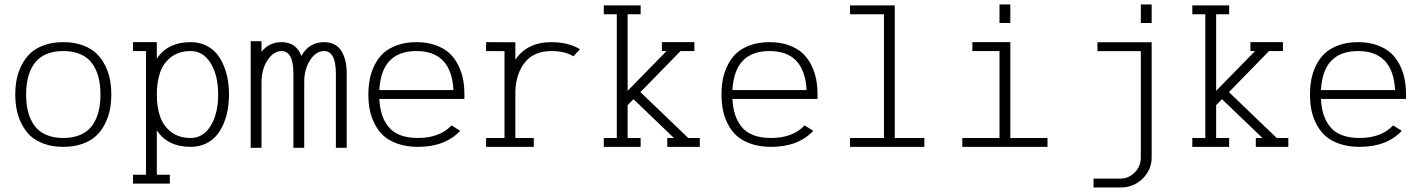

<svg xmlns="http://www.w3.org/2000/svg" viewBox="-20 -666 6403 865"><path d="M475.1 -308.6Q481.4 -276.4 481.4 -240.2Q481.4 -204.1 475.1 -171.9Q468.8 -139.6 453.1 -108.4Q437.5 -77.1 413.6 -54.4Q389.6 -31.7 351.6 -18.1Q313.5 -4.4 265.1 -4.4Q216.8 -4.4 178.7 -18.1Q140.6 -31.7 116.7 -54.4Q92.8 -77.1 77.1 -108.4Q61.5 -139.6 55.2 -171.9Q48.8 -204.1 48.8 -240.2Q48.8 -276.4 55.2 -308.6Q61.5 -340.8 77.1 -372.1Q92.8 -403.3 116.7 -426Q140.6 -448.7 178.7 -462.4Q216.8 -476.1 265.1 -476.1Q313.5 -476.1 351.6 -462.4Q389.6 -448.7 413.6 -426Q437.5 -403.3 453.1 -372.1Q468.8 -340.8 475.1 -308.6ZM423.8 -162.8Q432.6 -197.3 432.6 -240.2Q432.6 -283.2 423.8 -317.6Q415 -352.1 396 -379.2Q377 -406.2 343.8 -421.1Q310.5 -436 265.1 -436Q219.7 -436 186.5 -421.1Q153.3 -406.2 134.3 -379.2Q115.2 -352.1 106.4 -317.6Q97.7 -283.2 97.7 -240.2Q97.7 -197.3 106.4 -162.8Q115.2 -128.4 134.3 -101.3Q153.3 -74.2 186.5 -59.3Q219.7 -44.4 265.1 -44.4Q310.5 -44.4 343.8 -59.3Q377 -74.2 396 -101.3Q415 -128.4 423.8 -162.8Z M579.1 -476.1V-436H637.7V121.1H579.1V161.1H745.1V121.1H686.5V-79.1Q734.9 -4.4 839.4 -4.4Q876 -4.4 905.8 -18.3Q935.5 -32.2 955.1 -55.2Q974.6 -78.1 987.5 -109.1Q1000.5 -140.1 1006.1 -172.9Q1011.7 -205.6 1011.7 -240.2Q1011.7 -274.9 1006.1 -307.6Q1000.5 -340.3 987.5 -371.3Q974.6 -402.3 955.1 -425.3Q935.5 -448.2 905.8 -462.2Q876 -476.1 839.4 -476.1Q734.9 -476.1 686.5 -401.4V-476.1ZM839.4 -436Q895.5 -436 929.2 -381.1Q962.9 -326.2 962.9 -240.2Q962.9 -154.3 929.2 -99.4Q895.5 -44.4 839.4 -44.4Q787.1 -44.4 752 -70.8Q716.8 -97.2 701.7 -139.9Q686.5 -182.6 686.5 -240.2Q686.5 -297.9 701.7 -340.6Q716.8 -383.3 752 -409.7Q787.1 -436 839.4 -436Z M1109.4 -480.5H1158.2V-432.6Q1191.9 -476.1 1248.5 -476.1Q1314 -476.1 1337.9 -414.1Q1372.1 -476.1 1439.9 -476.1Q1468.3 -476.1 1488.8 -464.6Q1509.3 -453.1 1520.5 -432.6Q1531.7 -412.1 1536.9 -387.9Q1542 -363.8 1542 -334V0H1493.2V-334Q1493.2 -436 1439.9 -436Q1403.8 -436 1377.2 -395Q1350.6 -354 1350.6 -296.4V0H1301.8V-334Q1301.8 -436 1248.5 -436Q1212.4 -436 1185.3 -395Q1158.2 -354 1158.2 -296.4V0H1109.4Z M1689 -260.3H2022.9Q2013.7 -436 1856 -436Q1698.2 -436 1689 -260.3ZM1689 -220.2Q1690.9 -180.7 1700.7 -150.1Q1710.4 -119.6 1730 -95Q1749.5 -70.3 1783 -57.4Q1816.4 -44.4 1862.8 -44.4Q1960.9 -44.4 2014.2 -101.1L2053.2 -76.7Q1985.8 -4.4 1862.8 -4.4Q1812 -4.4 1772.2 -18.3Q1732.4 -32.2 1708 -54.4Q1683.6 -76.7 1667.7 -108.2Q1651.9 -139.6 1645.8 -171.9Q1639.6 -204.1 1639.6 -240.2Q1639.6 -276.4 1645.8 -308.6Q1651.9 -340.8 1667.2 -372.1Q1682.6 -403.3 1706.5 -425.8Q1730.5 -448.2 1768.8 -462.2Q1807.1 -476.1 1856 -476.1Q1904.8 -476.1 1943.1 -462.2Q1981.4 -448.2 2005.4 -425.8Q2029.3 -403.3 2044.7 -372.1Q2060.1 -340.8 2066.2 -308.6Q2072.3 -276.4 2072.3 -240.2V-220.2Z M2169.9 -4.4V-44.4H2252.9V-435.5L2169.9 -436V-476.1L2301.8 -475.6V-396.5Q2354 -476.1 2464.8 -476.1Q2540 -476.1 2592.8 -444.3L2563.5 -412.1Q2525.4 -436 2464.8 -436Q2387.7 -436 2346.9 -387.5Q2306.2 -338.9 2301.8 -258.8V-44.4H2384.8V-4.4Z M2700.2 -4.4V-44.4H2758.8V-601.6H2700.2V-641.6H2866.2V-601.6H2807.6V-256.8L2982.9 -436H2961.9V-476.1H3108.4V-436H3045.9L2865.2 -251L3080.6 -44.4H3132.8V-4.4H2986.3V-44.4H3016.1L2834 -219.2L2807.6 -192.4V-44.4H2866.2V-4.4Z M3279.8 -260.3H3613.8Q3604.5 -436 3446.8 -436Q3289.1 -436 3279.8 -260.3ZM3279.8 -220.2Q3281.7 -180.7 3291.5 -150.1Q3301.3 -119.6 3320.8 -95Q3340.3 -70.3 3373.8 -57.4Q3407.2 -44.4 3453.6 -44.4Q3551.8 -44.4 3605 -101.1L3644 -76.7Q3576.7 -4.4 3453.6 -4.4Q3402.8 -4.4 3363 -18.3Q3323.2 -32.2 3298.8 -54.4Q3274.4 -76.7 3258.5 -108.2Q3242.7 -139.6 3236.6 -171.9Q3230.5 -204.1 3230.5 -240.2Q3230.5 -276.4 3236.6 -308.6Q3242.7 -340.8 3258.1 -372.1Q3273.4 -403.3 3297.4 -425.8Q3321.3 -448.2 3359.6 -462.2Q3397.9 -476.1 3446.8 -476.1Q3495.6 -476.1 3533.9 -462.2Q3572.3 -448.2 3596.2 -425.8Q3620.1 -403.3 3635.5 -372.1Q3650.9 -340.8 3657 -308.6Q3663.1 -276.4 3663.1 -240.2V-220.2Z M3809.6 -4.4V-44.4H3962.4V-601.6H3809.6V-641.6H4011.2V-44.4H4144.5V-4.4Z M4531.7 -646V-562.5H4482.9V-646ZM4315.4 -4.4V-44.4H4482.9V-436H4360.8V-476.1H4531.7V-44.4H4699.2V-4.4Z M5168.5 -646V-562.5H5119.6V-646ZM4924.3 -435.5V-475.6H5168.5V43Q5168.5 98.1 5128.2 138.4Q5087.9 178.7 5027.8 178.7H4906.7V138.7H5027.8Q5064 138.7 5091.8 111.3Q5119.6 84 5119.6 43V-435.5Z M5351.6 -4.4V-44.4H5410.2V-601.6H5351.6V-641.6H5517.6V-601.6H5459V-256.8L5634.3 -436H5613.3V-476.1H5759.8V-436H5697.3L5516.6 -251L5731.9 -44.4H5784.2V-4.4H5637.7V-44.4H5667.5L5485.4 -219.2L5459 -192.4V-44.4H5517.6V-4.4Z M5931.2 -260.3H6265.1Q6255.9 -436 6098.1 -436Q5940.4 -436 5931.2 -260.3ZM5931.2 -220.2Q5933.1 -180.7 5942.9 -150.1Q5952.6 -119.6 5972.2 -95Q5991.7 -70.3 6025.1 -57.4Q6058.6 -44.4 6105 -44.4Q6203.1 -44.4 6256.3 -101.1L6295.4 -76.7Q6228 -4.4 6105 -4.4Q6054.2 -4.4 6014.4 -18.3Q5974.6 -32.2 5950.2 -54.4Q5925.8 -76.7 5909.9 -108.2Q5894 -139.6 5887.9 -171.9Q5881.8 -204.1 5881.8 -240.2Q5881.8 -276.4 5887.9 -308.6Q5894 -340.8 5909.4 -372.1Q5924.8 -403.3 5948.7 -425.8Q5972.7 -448.2 6011 -462.2Q6049.3 -476.1 6098.1 -476.1Q6147 -476.1 6185.3 -462.2Q6223.6 -448.2 6247.6 -425.8Q6271.5 -403.3 6286.9 -372.1Q6302.2 -340.8 6308.3 -308.6Q6314.5 -276.4 6314.5 -240.2V-220.2Z"/></svg>

Font: AzarMehrMonospaced
Style: SerifRegular
Weight: 1
Designer: Amin Abedi
Version: Version 1.00